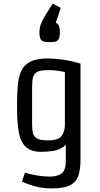

<svg xmlns="http://www.w3.org/2000/svg" viewBox="-20 -857 559 1071"><path d="M347 39V-49Q316 -21 279 -15.5Q242 -10 212 -10Q153 -10 123.5 -38Q94 -66 84.5 -121.5Q75 -177 75 -259Q75 -323 78.5 -373.5Q82 -424 97.5 -459Q113 -494 148.5 -512.5Q184 -531 247 -531Q275 -531 324 -525Q373 -519 429 -502V36Q429 83 418.5 119Q408 155 374 174.5Q340 194 268 194Q218 194 176 182.5Q134 171 103 156L119 106Q147 115 184.5 121.5Q222 128 258 128Q298 128 322.5 111.5Q347 95 347 39ZM342 -161V-455Q320 -460 296.5 -463Q273 -466 249 -466Q210 -466 190.5 -457.5Q171 -449 165 -428.5Q159 -408 159 -372V-163Q159 -135 163.5 -115Q168 -95 186.5 -84.5Q205 -74 247 -74Q306 -74 324 -99Q342 -124 342 -161ZM257 -622Q240 -622 227 -624.5Q214 -627 207 -638.5Q200 -650 200 -677Q200 -688 201.5 -696Q203 -704 204 -710Q209 -726 216 -741Q223 -756 233 -772L274 -837L319 -813L291 -730Q302 -726 308 -714.5Q314 -703 314 -677Q314 -650 307 -638.5Q300 -627 287.5 -624.5Q275 -622 257 -622Z"/></svg>

Font: Strait
Style: Regular
Weight: 400
Designer: Eduardo Rodriguez Tunni
Foundry: Eduardo Rodriguez Tunni
Version: Version 1.002; ttfautohint (v1.8.4.7-5d5b);gftools[0.9.23]